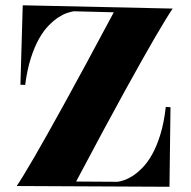

<svg xmlns="http://www.w3.org/2000/svg" viewBox="-20 -714 731 734"><path d="M43.9 -2.9Q64.9 -33.7 112.3 -115.2Q132.3 -149.9 160.2 -199.2Q188 -248.5 225.1 -315.9Q262.2 -383.3 309.3 -470.2Q356.4 -557.1 415 -667L262.2 -670.9Q252.4 -669.4 237.1 -664.6Q221.7 -659.7 203.6 -647.9Q185.5 -636.2 166.3 -616.7Q147 -597.2 129.4 -566.2Q111.8 -535.2 97.9 -491.7Q84 -448.2 76.2 -389.2L58.1 -390.1L66.9 -693.8L640.1 -681.2Q618.7 -649.9 571.3 -568.8Q551.3 -534.2 523.4 -484.9Q495.6 -435.5 458.7 -368.7Q421.9 -301.8 375.2 -215.3Q328.6 -128.9 271 -20L429.2 -19Q438 -20 453.4 -24.9Q468.8 -29.8 486.8 -41.3Q504.9 -52.7 524.4 -72.5Q543.9 -92.3 561.5 -123.5Q579.1 -154.8 593 -199.5Q606.9 -244.1 613.8 -305.2L631.8 -304.2L627.9 0Z"/></svg>

Font: Purple Purse
Style: Regular
Weight: 400
Designer: Astigmatic (AOETI)
Foundry: Astigmatic (AOETI)
Version: Version 1.000